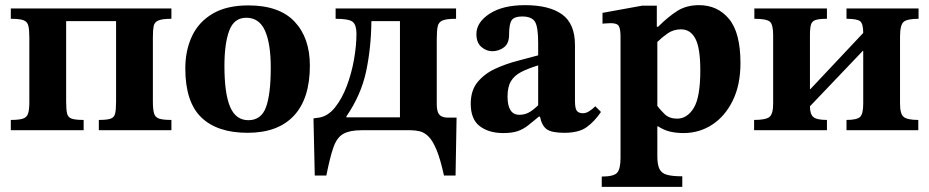

<svg xmlns="http://www.w3.org/2000/svg" viewBox="-20 -506 3611 746"><path d="M305 0H22V-40Q54 -40 69 -45Q84 -50 89 -64.5Q94 -79 94 -109V-360Q94 -391 90 -406.5Q86 -422 71 -427.5Q56 -433 22 -433V-473H646V-433Q611 -433 595.5 -426.5Q580 -420 577 -404.5Q574 -389 574 -360V-112Q574 -81 578.5 -65.5Q583 -50 598.5 -45Q614 -40 646 -40V0H364V-40Q396 -40 410 -45Q424 -50 427.5 -65.5Q431 -81 431 -112V-424H237V-112Q237 -81 240.5 -65.5Q244 -50 258.5 -45Q273 -40 305 -40Z M942 10Q824 10 762 -50Q700 -110 700 -240Q700 -310 726 -365.5Q752 -421 806.5 -453Q861 -485 945 -485Q1065 -485 1124.5 -422Q1184 -359 1184 -251Q1184 -123 1122 -56.5Q1060 10 942 10ZM945 -39Q995 -39 1013.5 -89.5Q1032 -140 1032 -243Q1032 -337 1009.5 -387Q987 -437 937 -437Q889 -437 870.5 -386.5Q852 -336 852 -250Q852 -143 874 -91Q896 -39 945 -39Z M1248 176H1203L1198 -46Q1203 -47 1208 -47.5Q1213 -48 1220 -49Q1255 -55 1282 -89Q1309 -123 1327.5 -172Q1346 -221 1355.5 -275Q1365 -329 1365 -375Q1365 -409 1350.5 -421Q1336 -433 1284 -433V-473H1752V-433Q1715 -433 1699.5 -426.5Q1684 -420 1680.5 -403Q1677 -386 1677 -353V-101Q1677 -72 1687 -60.5Q1697 -49 1720 -49H1754L1750 176H1705Q1691 112 1676 76Q1661 40 1644.5 24Q1628 8 1610.5 4Q1593 0 1575 0H1384Q1339 0 1314 14Q1289 28 1275.5 66.5Q1262 105 1248 176ZM1326 -54V-50H1534V-424H1423Q1422 -320 1402.5 -228.5Q1383 -137 1326 -54Z M1935 11Q1880 11 1844.5 -15.5Q1809 -42 1809 -103Q1809 -155 1836 -187.5Q1863 -220 1904.5 -239Q1946 -258 1990.5 -269.5Q2035 -281 2071 -291V-339Q2071 -403 2058 -422.5Q2045 -442 2009 -442Q1979 -442 1968.5 -428Q1958 -414 1958 -371Q1958 -337 1938 -322Q1918 -307 1892 -307Q1870 -307 1850.5 -323.5Q1831 -340 1831 -374Q1831 -419 1882 -452.5Q1933 -486 2020 -486Q2114 -486 2164 -450Q2214 -414 2214 -331V-114Q2214 -84 2221.5 -75Q2229 -66 2245 -66Q2257 -66 2269.5 -74Q2282 -82 2293 -93L2315 -71Q2290 -34 2259.5 -12Q2229 10 2173 10Q2123 10 2104 -4Q2085 -18 2078 -53H2074Q2050 -33 2031.5 -18.5Q2013 -4 1991.5 3.5Q1970 11 1935 11ZM2071 -97V-252Q2032 -240 2005.5 -226.5Q1979 -213 1965.5 -191Q1952 -169 1952 -131Q1952 -60 1998 -60Q2017 -60 2033 -68Q2049 -76 2071 -97Z M2631 220H2318V180Q2365 180 2378 165Q2391 150 2391 108V-363Q2391 -393 2384.5 -404.5Q2378 -416 2353 -416Q2343 -416 2332 -415Q2321 -414 2321 -414V-456L2475 -484H2532V-402H2537Q2576 -441 2611.5 -463.5Q2647 -486 2696 -486Q2768 -486 2812.5 -432.5Q2857 -379 2857 -261Q2857 -176 2827 -115Q2797 -54 2747 -21.5Q2697 11 2636 11Q2608 11 2584 5.5Q2560 0 2537 -15H2534V101Q2534 133 2542 150Q2550 167 2571 173Q2592 179 2631 179ZM2611 -45Q2650 -45 2675.5 -86.5Q2701 -128 2701 -233Q2701 -319 2682 -355.5Q2663 -392 2626 -392Q2596 -392 2573 -375.5Q2550 -359 2534 -343V-95Q2545 -79 2563 -62Q2581 -45 2611 -45Z M3193 0H2910V-40Q2955 -40 2969.5 -51.5Q2984 -63 2984 -103V-370Q2984 -411 2971 -422Q2958 -433 2911 -433V-473H3193V-433Q3164 -433 3149.5 -428.5Q3135 -424 3131 -410.5Q3127 -397 3127 -368V-160H3129L3334 -378Q3334 -414 3322 -423.5Q3310 -433 3269 -433V-473H3549V-433Q3506 -433 3491.5 -421.5Q3477 -410 3477 -363V-103Q3477 -63 3491.5 -51.5Q3506 -40 3548 -40V0H3269V-40Q3309 -40 3321.5 -51.5Q3334 -63 3334 -103V-308H3332L3127 -93Q3127 -63 3140 -51.5Q3153 -40 3193 -40Z"/></svg>

Font: STIX Two Text
Style: Bold
Weight: 700
Designer: Ross Mills, John Hudson & Paul Hanslow, Tiro Typeworks Ltd; with prior portions MicroPress Inc., and Coen Hoffman.
Foundry: Tiro Typeworks Ltd
Version: Version 2.13 b171